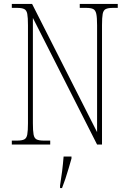

<svg xmlns="http://www.w3.org/2000/svg" viewBox="-20 -734 651 975"><path d="M40 0V-20H66Q91 -20 103 -26Q115 -32 118.5 -51Q122 -70 122 -108V-606Q122 -645 118.5 -663.5Q115 -682 103 -688Q91 -694 66 -694H40V-714H143L473 -63V-606Q473 -645 469 -663.5Q465 -682 453.5 -688Q442 -694 417 -694H385V-714H578V-694H554Q529 -694 517 -688Q505 -682 501.5 -663.5Q498 -645 498 -606V0H473L147 -643V-108Q147 -70 150.5 -51Q154 -32 166 -26Q178 -20 203 -20H235V0ZM285 208Q291 171 295.5 135Q300 99 303 61H343V71Q337 92 329 119.5Q321 147 312 174Q303 201 295 221H285Z"/></svg>

Font: Noto Serif Tamil Condensed Thin
Style: Italic
Weight: 100
Width: 3
Italic angle: -12°
Designer: Indian Type Foundry, Tom Grace, and the Monotype Design Team
Foundry: Monotype Imaging Inc.
Version: Version 2.003; ttfautohint (v1.8.4.7-5d5b)